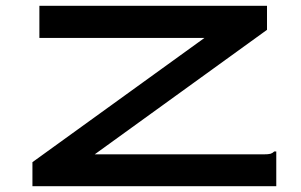

<svg xmlns="http://www.w3.org/2000/svg" viewBox="-20 -643 1040 663"><path d="M92 -83 686 -512H116V-623H902V-540L307 -110H890Q907 -110 914 -112Q921 -114 927 -120H934V0H92Z"/></svg>

Font: Inconsolata UltraExpanded ExtraBold
Style: Regular
Weight: 800
Width: 9
Monospace: yes
Designer: Raph Levien, Cyreal, Brenton Simpson
Foundry: Raph Levien, Cyreal, Google
Version: Version 3.001; ttfautohint (v1.8.2.53-6de2)